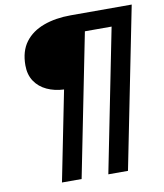

<svg xmlns="http://www.w3.org/2000/svg" viewBox="-91 -817 849 991"><g transform="rotate(-10 333.5 -321.0)"><path d="M153 100 247 -371Q198 -373 158 -391.5Q118 -410 95 -444.5Q72 -479 72 -528Q72 -602 107 -649Q142 -696 204.5 -719Q267 -742 347 -742H667L499 100H396L545 -648H405L256 100Z"/></g></svg>

Font: MOST Montserrat SemiBold
Style: Italic
Weight: 600
Italic angle: -11.3°
Designer: Julieta Ulanovsky
Foundry: Julieta Ulanovsky
Version: Version 8.000;March 11, 2024;FontCreator 15.0.0.2926 64-bit